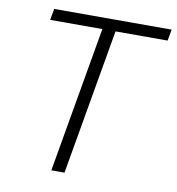

<svg xmlns="http://www.w3.org/2000/svg" viewBox="-80 -783 788 856"><g transform="rotate(10 314.0 -355.5)"><path d="M628.4 -710.9H96.7L87.4 -659.7H323.7L209 0H268.6L383.3 -659.7H619.1Z"/></g></svg>

Font: Roboto Light
Style: Italic
Weight: 300
Italic angle: -12°
Designer: Google
Version: Version 2.137; 2017